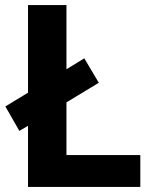

<svg xmlns="http://www.w3.org/2000/svg" viewBox="-20 -734 605 754"><path d="M90 0V-240L56 -220L1 -316L90 -370V-714H241V-462L311 -505L368 -409L241 -332V-125H531V0Z"/></svg>

Font: Noto Sans Bamum
Style: Bold
Weight: 700
Designer: Monotype Design Team
Foundry: Monotype Imaging Inc.
Version: Version 2.002; ttfautohint (v1.8.4.7-5d5b)